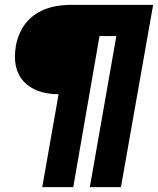

<svg xmlns="http://www.w3.org/2000/svg" viewBox="-20 -695 652 793"><path d="M154.5 78H282.5L391 -546H460.5L351 78H479.5L612.5 -675H276.5Q209 -675 161 -654.8Q113 -634.5 84.2 -596.5Q55.5 -558.5 45.5 -505Q37.5 -457.5 46 -420.5Q54.5 -383.5 78 -358.2Q101.5 -333 137.5 -319.5Q173.5 -306 220.5 -306H222Z"/></svg>

Font: Anybody Condensed Black
Style: Italic
Weight: 900
Width: 3
Italic angle: -10°
Version: Version 1.113;gftools[0.9.25]